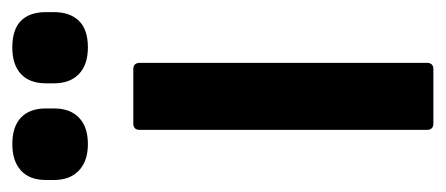

<svg xmlns="http://www.w3.org/2000/svg" viewBox="-263 -503 731 315"><g transform="rotate(-90 102.5 -345.5)"><path d="M57.3 0Q46.9 0 46.9 -10.9V-481.4Q46.9 -492.3 57.3 -492.3H146.5Q156.9 -492.3 156.9 -481.4V-10.9Q156.9 0 146.5 0ZM23.6 -566.8Q-4.1 -566.8 -19.7 -581.5Q-35.3 -596.1 -35.3 -622.4V-635.7Q-35.3 -662.5 -19.7 -676.7Q-4.1 -690.8 23.6 -690.8Q51.9 -690.8 67 -676.7Q82.1 -662.5 82.1 -635.7V-622.4Q82.1 -596.1 67 -581.5Q51.9 -566.8 23.6 -566.8ZM182.2 -566.8Q153.9 -566.8 138.6 -581.5Q123.3 -596.1 123.3 -622.4V-635.7Q123.3 -662.5 138.6 -676.7Q153.9 -690.8 182.2 -690.8Q211.5 -690.8 225.8 -676.7Q240.1 -662.5 240.1 -635.7V-622.4Q240.1 -596.1 225.8 -581.5Q211.5 -566.8 182.2 -566.8Z"/></g></svg>

Font: Sofia Sans Condensed
Style: Regular
Weight: 400
Designer: Botio Nikoltchev, Ani Petrova
Foundry: lettersoup
Version: Version 4.100